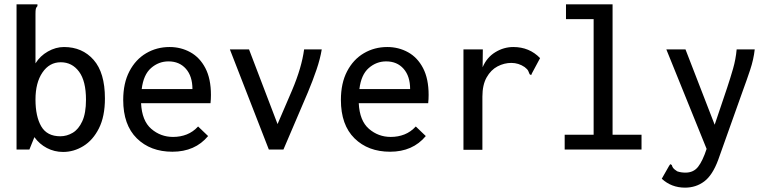

<svg xmlns="http://www.w3.org/2000/svg" viewBox="-20 -687 3540 882"><path d="M270 11Q230 11 195.5 -7Q161 -25 138 -57L115 0H56V-667H152V-659Q146 -653 144.5 -646Q143 -639 143 -622V-396Q164 -430 200 -450.5Q236 -471 274 -471Q358 -471 410 -412Q462 -353 462 -235Q462 -152 434.5 -97.5Q407 -43 363 -16Q319 11 270 11ZM257 -61Q287 -61 314 -77Q341 -93 358 -130Q375 -167 375 -229Q375 -315 343 -358Q311 -401 259 -401Q207 -401 175 -354Q143 -307 143 -230Q143 -152 169.5 -106.5Q196 -61 257 -61Z M772 10Q671 10 608.5 -51.5Q546 -113 546 -228Q546 -305 574.5 -359.5Q603 -414 651.5 -442.5Q700 -471 759 -471Q811 -471 854.5 -447Q898 -423 923.5 -374Q949 -325 949 -251Q949 -242 948.5 -231.5Q948 -221 947 -213H628Q632 -132 675 -95Q718 -58 775 -58Q809 -58 838 -69.5Q867 -81 890 -106L936 -62Q876 10 772 10ZM631 -278H864Q864 -337 834 -371Q804 -405 754 -405Q709 -405 674 -374.5Q639 -344 631 -278Z M1215 0 1036 -460H1124L1255 -117L1322 -273Q1366 -377 1377 -460H1458Q1451 -417 1434 -367Q1417 -317 1394 -262L1282 0Z M1772 10Q1671 10 1608.5 -51.5Q1546 -113 1546 -228Q1546 -305 1574.5 -359.5Q1603 -414 1651.5 -442.5Q1700 -471 1759 -471Q1811 -471 1854.5 -447Q1898 -423 1923.5 -374Q1949 -325 1949 -251Q1949 -242 1948.5 -231.5Q1948 -221 1947 -213H1628Q1632 -132 1675 -95Q1718 -58 1775 -58Q1809 -58 1838 -69.5Q1867 -81 1890 -106L1936 -62Q1876 10 1772 10ZM1631 -278H1864Q1864 -337 1834 -371Q1804 -405 1754 -405Q1709 -405 1674 -374.5Q1639 -344 1631 -278Z M2109 -460H2198L2197 -378Q2216 -423 2255 -447Q2294 -471 2338 -471Q2412 -471 2461 -420L2424 -351L2420 -342L2413 -346Q2410 -354 2406.5 -361.5Q2403 -369 2390 -379Q2362 -398 2329 -398Q2296 -398 2265.5 -382Q2235 -366 2215.5 -331.5Q2196 -297 2196 -243V1H2109Z M2574 0V-68H2707V-599H2580V-667H2794V-68H2927V0Z M3127 175Q3064 175 3020 134L3053 76L3059 67L3066 71Q3068 79 3072.5 85Q3077 91 3091 100Q3108 106 3129 106Q3166 106 3187 79Q3208 52 3226 -3L3041 -460H3129L3263 -114L3320 -283Q3335 -328 3347.5 -371.5Q3360 -415 3364 -460H3447Q3442 -414 3426 -366Q3410 -318 3393 -272L3279 48Q3253 118 3215 146.5Q3177 175 3127 175Z"/></svg>

Font: Inconsolata Medium
Style: Regular
Weight: 500
Monospace: yes
Designer: Raph Levien, Cyreal, Brenton Simpson
Foundry: Raph Levien, Cyreal, Google
Version: Version 3.001; ttfautohint (v1.8.2.53-6de2)